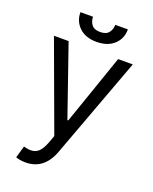

<svg xmlns="http://www.w3.org/2000/svg" viewBox="-168 -820 893 1118"><g transform="rotate(20 278.5 -261.0)"><path d="M34.1 -545.5H125L275.6 -110.8H281.2L431.8 -545.5H522.7L291.2 79.5Q245 204.5 130.7 204.5Q109.4 204.5 92.7 201.2Q76 197.8 69.6 194.6L90.9 120.7Q103 123.6 113.6 125.5Q124.3 127.5 134.2 127.5Q148.1 127.5 160 123.4Q171.9 119.3 182.5 109.7Q193.2 100.1 202.4 84.3Q211.6 68.5 220.2 45.5L235.8 2.8ZM210.2 -727.3Q210.2 -699.6 225.9 -678.6Q241.5 -657.7 278.4 -657.7Q316.1 -657.7 332 -678.6Q348 -699.6 348 -727.3H426.1Q426.1 -669.7 386.4 -633.2Q346.6 -596.6 278.4 -596.6Q210.6 -596.6 171.9 -633.2Q132.1 -670.5 132.1 -727.3Z"/></g></svg>

Font: Inter P
Style: Regular
Weight: 400
Designer: Rasmus Andersson
Foundry: rsms
Version: Version 3.018;git-588b23468